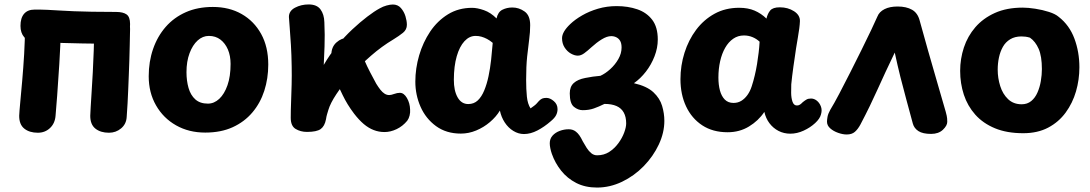

<svg xmlns="http://www.w3.org/2000/svg" viewBox="-20 -587 4859 856"><path d="M465.8 4.8Q428.2 4.8 405.2 -13.7Q382.2 -32.1 382.4 -71.1Q382.7 -81.6 384.3 -109.4Q385.9 -137.3 388.5 -177.4Q391.1 -217.6 393.7 -264.9Q396.3 -312.3 397.9 -360.9Q399.6 -409.6 399.6 -454.1Q399.6 -488 421.7 -506.7Q443.8 -525.4 479.3 -525.4Q526.3 -525.4 543.6 -510Q560.9 -494.6 559.9 -457.6Q559.1 -420 558.4 -384.8Q557.7 -349.7 556.6 -316.2Q555.4 -282.8 554.2 -251.1Q553 -219.4 551.7 -188.7Q550.3 -157.9 548.8 -127.1Q547.3 -96.3 544.8 -65.2Q543 -33.9 519.9 -14.6Q496.8 4.8 465.8 4.8ZM148.7 4.8Q111.1 4.8 88.2 -13.7Q65.3 -32.1 65.6 -71.1Q66.2 -88.2 70.2 -130.1Q74.2 -172 79.1 -228.3Q84 -284.7 87.7 -346.2Q91.3 -407.7 91.3 -463.2Q91.3 -497.1 113.4 -515.8Q135.6 -534.6 171.1 -534.6Q218.1 -534.6 235.8 -519Q253.4 -503.4 251.9 -465.8Q249.3 -381 244.4 -301.4Q239.6 -221.9 234.9 -161.2Q230.3 -100.4 227.7 -71.3Q225.1 -37 202.9 -16.1Q180.7 4.8 148.7 4.8ZM135.9 -400.7Q104.3 -402.4 87.8 -421.4Q71.3 -440.4 71.3 -471.6Q71.3 -507 87.4 -525.6Q103.6 -544.2 133.6 -544.2Q164.2 -544.4 191.1 -543.2Q217.9 -541.9 246.4 -540.1Q274.9 -538.3 309.6 -536.9Q344.2 -535.6 389.7 -534.7Q435.2 -533.8 497.2 -533.8Q528.7 -533.8 544.3 -522.7Q559.9 -511.6 559.9 -479.9Q559.9 -440.9 539.4 -415.6Q519 -390.2 477.3 -391.2Q442.9 -392 412.8 -392.4Q382.7 -392.8 346.9 -393.3Q311.1 -393.8 261.1 -395.4Q211 -397.1 135.9 -400.7Z M1176 -299Q1176 -237.2 1158.3 -182.3Q1140.6 -127.4 1105.1 -85.6Q1069.7 -43.7 1017.3 -19.8Q964.9 4.1 895 4.1Q821.9 4.1 765.1 -28.1Q708.3 -60.2 675.7 -117.1Q643 -173.9 643 -247Q643 -312.3 662.5 -368.7Q682 -425.1 718.8 -467.2Q755.7 -509.3 808.6 -532.7Q861.4 -556 929 -556Q1002.1 -556 1057.4 -524.4Q1112.7 -492.9 1144.3 -435.6Q1176 -378.3 1176 -299ZM811.4 -265Q811.4 -226.9 820.6 -194.8Q829.8 -162.7 850.9 -143.8Q872 -125 906.9 -125Q934.6 -125 957.5 -146.3Q980.4 -167.7 994.2 -207.1Q1008 -246.4 1008 -302Q1008 -338.1 996.1 -366.2Q984.1 -394.2 962.6 -410.6Q941.1 -426.9 911.1 -426.9Q883.6 -426.9 861.1 -406.5Q838.7 -386.1 825.1 -349.7Q811.4 -313.3 811.4 -265Z M1443.8 -96.4Q1440.6 -85.6 1437.9 -76.7Q1435.2 -67.8 1433.4 -55.3Q1427.6 -24.6 1409.8 -11.7Q1392 1.1 1348.6 1.1Q1320 1.1 1298.1 -12.1Q1276.2 -25.2 1276.2 -61.6Q1276.2 -93.3 1277.7 -131.1Q1279.2 -168.9 1280.2 -209.6Q1281.2 -250.3 1280.4 -290.9Q1279.7 -342.2 1277 -386.8Q1274.3 -431.4 1271.6 -464.3Q1268.8 -497.2 1268.1 -511.2Q1267.9 -538.2 1295.2 -552.7Q1322.6 -567.2 1356 -567.2Q1392.6 -567.2 1408.8 -545.2Q1425.1 -523.2 1426.1 -488.1Q1428.8 -430 1426.9 -380.5Q1425.1 -331 1423.4 -297.6Q1450 -343.6 1483.1 -383.7Q1516.2 -423.8 1551.1 -456.3Q1586 -488.8 1617.5 -512.8Q1649 -536.9 1673.1 -549.8Q1687.6 -558.1 1703.6 -562.5Q1719.7 -566.9 1731.3 -566.9Q1753.7 -566.9 1767.5 -551.1Q1781.3 -535.2 1787.7 -514.4Q1794 -493.7 1794 -476.4Q1794 -455 1776.7 -440.9Q1759.4 -426.9 1733 -410.7Q1682.6 -380.7 1634.8 -339.2Q1587.1 -297.7 1546.9 -253Q1506.7 -208.3 1479.6 -167.2Q1452.4 -126.1 1443.8 -96.4ZM1795.6 -48.7Q1775.3 -24.1 1748.1 -11.2Q1720.9 1.7 1694.3 1.7Q1668.9 1.7 1646.1 -7.2Q1623.2 -16 1601.9 -33.9Q1580.6 -51.9 1558.8 -80.1Q1542.6 -101.6 1530.2 -121.8Q1517.9 -142 1507.9 -162.7Q1498 -183.4 1487 -206.4Q1485.2 -211.8 1477.8 -235.1Q1470.4 -258.4 1463.8 -288.1Q1457.2 -317.8 1457.2 -342.1Q1457.2 -377.6 1480.1 -397.9Q1503 -418.3 1530.7 -418.3Q1551 -418.3 1563.3 -405.8Q1575.7 -393.2 1582.4 -378Q1589.1 -362.8 1591.1 -353.4Q1595.8 -339 1606.1 -315.2Q1616.4 -291.4 1630.2 -264.8Q1643.9 -238.1 1657.3 -213.9Q1666.7 -198.6 1675.9 -186.9Q1685.1 -175.3 1694.7 -169.3Q1704.3 -163.2 1715.2 -163.2Q1723.7 -163.2 1737.4 -168.2Q1751.1 -173.2 1762.8 -173.2Q1780.8 -173.2 1794.2 -150.2Q1807.7 -127.1 1808.4 -98Q1809.4 -85.9 1806.2 -72.2Q1802.9 -58.6 1795.6 -48.7Z M1831.7 -223Q1831.7 -282 1848.7 -340.1Q1865.7 -398.1 1897.8 -446.1Q1930 -494 1977.1 -523.1Q2024.2 -552.1 2084.7 -552.1Q2107.7 -552.1 2137.7 -541.6Q2167.7 -531.1 2193.7 -504.8Q2200 -533.7 2219.9 -543.6Q2239.9 -553.6 2264.4 -553.6Q2293.9 -553.6 2318.9 -535.7Q2343.9 -517.9 2343.7 -474.3Q2343.7 -444.2 2339.2 -410.9Q2334.7 -377.6 2330.2 -334.8Q2325.7 -292 2325.7 -231Q2325.7 -188.6 2329 -156.2Q2332.3 -123.8 2345.3 -103.8Q2354.3 -110.3 2360.6 -114.9Q2366.9 -119.4 2371.9 -124.7Q2376.9 -130 2382.9 -137Q2390.4 -144.6 2397.4 -147.6Q2404.4 -150.6 2416.1 -150.6Q2432.3 -150.6 2449 -136.3Q2465.7 -122.1 2465.7 -100.4Q2465.7 -86.4 2459.4 -73.8Q2453.2 -61.1 2435.1 -46.1Q2406.8 -21.4 2376.1 -5.4Q2345.3 10.6 2316.1 10.6Q2291.2 10.6 2268.6 -3.3Q2245.9 -17.2 2230.3 -41.1Q2214.7 -65 2208.7 -94Q2191.7 -66 2164.1 -42.6Q2136.6 -19.2 2103.1 -5.3Q2069.7 8.6 2034.7 8.6Q1969.7 8.6 1923.9 -24.8Q1878.2 -58.2 1854.9 -111.1Q1831.7 -164 1831.7 -223ZM2003.4 -232Q2003.2 -183 2020.1 -153.1Q2037 -123.1 2067.6 -123.1Q2092.9 -123.1 2110.1 -139.3Q2127.3 -155.6 2138.9 -183.8Q2150.6 -212 2158 -247.2Q2165.4 -282.4 2169.6 -320.7Q2173.7 -358.9 2176.7 -395.9Q2163.7 -406.9 2151.2 -413.4Q2138.8 -419.9 2126.4 -423.4Q2114.1 -426.9 2100.3 -426.9Q2072.6 -426.9 2050.7 -403.3Q2028.9 -379.8 2016.3 -336.2Q2003.7 -292.6 2003.4 -232Z M2641.6 249.2Q2589.1 249.2 2549 228.7Q2508.9 208.1 2481.7 173.8Q2454.6 139.6 2440.3 98.9Q2435.8 85.8 2433.4 73.6Q2431 61.3 2431 52Q2431 31.4 2443.5 17.6Q2456 3.8 2475.3 -3.4Q2494.7 -10.7 2515.7 -10.7Q2534.1 -10.7 2547.3 -0.3Q2555.4 5.8 2562.9 16.2Q2570.4 26.7 2578.1 42.9Q2586.6 58.3 2595.8 72.7Q2605.1 87.1 2616.4 96.3Q2627.7 105.4 2642.3 105.4Q2672.7 105.4 2696.2 90.2Q2719.8 74.9 2736.8 51.6Q2753.9 28.3 2762.8 4.2Q2771.7 -19.9 2771.7 -36.8Q2771.7 -65.9 2760.9 -85.3Q2750.2 -104.7 2728.8 -114.2Q2707.4 -123.7 2674.8 -123.7Q2649.7 -111.3 2627.8 -103.6Q2605.9 -95.8 2578 -95.8Q2557.3 -95.8 2538.8 -110.7Q2520.2 -125.6 2520.2 -170.7Q2520.2 -200.8 2538.1 -216.9Q2556 -233.1 2589.2 -239.4Q2609.3 -243.4 2623.2 -245.3Q2637.1 -247.2 2656.8 -249Q2679.1 -259.2 2700.7 -278.8Q2722.3 -298.3 2736.8 -323.6Q2751.2 -348.8 2751.2 -375.2Q2751.2 -393.1 2745.2 -404.1Q2739.1 -415 2728.5 -420.4Q2717.9 -425.9 2705.1 -425.9Q2686 -425.9 2662.8 -411.6Q2639.6 -397.3 2617.4 -376.9Q2599.3 -360.2 2584.7 -349.6Q2570 -338.9 2556.1 -338.9Q2541.6 -338.9 2525.1 -348.2Q2508.6 -357.6 2497.2 -375.3Q2485.8 -393.1 2485.8 -416.6Q2485.8 -444.8 2522.1 -479.4Q2543.4 -499.9 2575.1 -518.2Q2606.7 -536.6 2646.1 -548.2Q2685.6 -559.8 2729.3 -559.8Q2779.7 -559.8 2821.4 -545.5Q2863.1 -531.2 2887.8 -498.7Q2912.6 -466.1 2912.6 -410.8Q2912.6 -373.3 2898.1 -336Q2883.7 -298.7 2859.6 -267.6Q2835.4 -236.4 2806.2 -216.1Q2864.3 -202.7 2893.2 -175.6Q2922 -148.6 2931.9 -114.9Q2941.9 -81.3 2941.9 -48.2Q2941.9 4.7 2917.1 57.4Q2892.3 110.2 2850 153.7Q2807.7 197.1 2753.5 223.2Q2699.3 249.2 2641.6 249.2Z M3013.7 -234Q3013.7 -294.6 3031.7 -351.6Q3049.7 -408.7 3083.4 -453.8Q3117.2 -499 3165.6 -525.7Q3214 -552.3 3275.6 -552.3Q3314.9 -552.3 3344.2 -539.7Q3373.6 -527.1 3397.1 -504.1Q3402.1 -526.1 3413.9 -540.3Q3425.8 -554.4 3456.6 -554.4Q3492.9 -554.4 3520.1 -536.9Q3547.3 -519.3 3546.3 -492.4Q3545.3 -465.3 3537 -418.7Q3528.7 -372 3522.7 -327Q3520.7 -313 3517.4 -291Q3514.2 -269 3511.7 -247.5Q3509.2 -226 3507.7 -211Q3506.9 -195.9 3507.2 -173.2Q3507.4 -150.6 3513.2 -133.6Q3519 -116.7 3533 -116.7Q3540.9 -116.7 3546.8 -120.8Q3552.7 -124.9 3559.1 -131.6Q3568.8 -139.4 3576.3 -143.6Q3583.9 -147.7 3596.2 -147.7Q3609.6 -147.7 3621.5 -138.3Q3633.4 -128.9 3639.7 -112.8Q3646 -96.7 3640.3 -77.2Q3635.7 -58.2 3614.1 -38.2Q3592.4 -18.1 3562.9 -4.6Q3533.4 9 3503.6 9Q3474.8 9 3450.8 -3.4Q3426.9 -15.8 3410.6 -37.5Q3394.2 -59.2 3387.7 -88.1Q3361.6 -48.8 3319.3 -23.1Q3277.1 2.6 3224 2.6Q3157.7 2.6 3110.8 -28.3Q3063.9 -59.2 3038.8 -112.6Q3013.7 -166 3013.7 -234ZM3182.9 -241.1Q3182.9 -209.2 3189.7 -183.7Q3196.6 -158.1 3211.4 -143.1Q3226.2 -128.1 3250.3 -128.1Q3269.8 -128.1 3285.1 -137.5Q3300.4 -146.9 3312.3 -163.4Q3324.2 -180 3331.3 -202Q3339 -225.4 3344.9 -250.4Q3350.9 -275.3 3355.1 -301.2Q3359.3 -327.1 3362.3 -352.3Q3365.3 -377.4 3366.6 -401.1Q3352.7 -414.1 3334.9 -421.5Q3317.1 -428.9 3296.7 -428.9Q3270 -428.9 3248.9 -414.3Q3227.8 -399.7 3213.1 -374Q3198.4 -348.3 3190.7 -314.3Q3182.9 -280.2 3182.9 -241.1Z M4196.4 -88.6Q4202 -68.3 4202.6 -59Q4203.2 -49.7 4203.2 -43.9Q4203.2 -27 4183.8 -8.5Q4164.4 10 4131.1 10Q4094 10 4074.7 -2.5Q4055.4 -15 4049.7 -36.1Q4034.6 -92.6 4020.9 -142.5Q4007.2 -192.4 3994.4 -243.4Q3981.6 -294.4 3969.1 -352.6Q3946.2 -305.6 3928 -266Q3909.8 -226.4 3893.1 -189.7Q3876.4 -152.9 3857.9 -114.4Q3839.3 -76 3815.8 -31.4Q3804.9 -11.2 3791.4 0.7Q3778 12.6 3754.7 12.6Q3737.7 12.6 3716.8 5.3Q3696 -1.9 3681.5 -14.7Q3667 -27.4 3667 -44.7Q3667 -52.8 3669.4 -66.3Q3671.8 -79.8 3681.4 -97Q3698.8 -125.4 3721.9 -169.4Q3745.1 -213.4 3770.8 -264.4Q3796.6 -315.3 3820.9 -364.5Q3845.2 -413.7 3864 -453.1Q3882.8 -492.6 3891.8 -513.4Q3899.9 -534.2 3923.2 -546.1Q3946.4 -558 3982 -558Q4020.7 -558 4046.1 -543.6Q4071.6 -529.1 4080.4 -494.7Q4097.3 -432.9 4117.3 -362.4Q4137.2 -292 4157.8 -221.8Q4178.3 -151.7 4196.4 -88.6Z M4539.9 -553Q4563.7 -553 4595.6 -548.1Q4627.6 -543.2 4656.5 -533.9Q4685.4 -524.7 4700.2 -511.7Q4747.8 -474.7 4770.1 -414.9Q4792.3 -355.1 4792.3 -287Q4792.3 -232 4777.2 -179.7Q4762 -127.4 4731.1 -85.2Q4700.2 -42.9 4653.1 -18Q4605.9 6.9 4541.9 6.9Q4469.1 6.9 4415.9 -15.1Q4362.7 -37.1 4328.1 -75.9Q4293.6 -114.7 4277.1 -164.9Q4260.7 -215.2 4260.7 -271Q4260.7 -324.6 4277.3 -375.1Q4294 -425.7 4328.4 -465.6Q4362.8 -505.4 4415.4 -529.2Q4468.1 -553 4539.9 -553ZM4428.1 -276.4Q4428.1 -238.9 4439.3 -203.3Q4450.4 -167.8 4474.4 -144.9Q4498.3 -122.1 4535 -122.1Q4560 -122.1 4577.6 -136.5Q4595.1 -150.9 4605.4 -174.6Q4615.8 -198.2 4620.4 -225.8Q4625.1 -253.4 4625.1 -278.9Q4625.1 -336 4610.7 -369.2Q4596.2 -402.3 4571.8 -419.1Q4561.1 -422.3 4552.5 -423.4Q4543.9 -424.6 4534 -424.6Q4504.7 -424.6 4483.9 -412Q4463.1 -399.4 4451.2 -378.2Q4439.3 -357 4433.7 -330.8Q4428.1 -304.7 4428.1 -276.4Z"/></svg>

Font: Playpen Sans
Style: Regular
Weight: 400
Designer: Laura Meseguer, Veronika Burian, José Scaglione, Kostas Bartsokas, Vera Evstafieva, Tom Grace, Yorlmar Campos
Foundry: TypeTogether
Version: Version 2.000